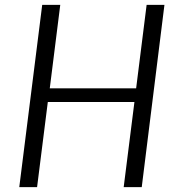

<svg xmlns="http://www.w3.org/2000/svg" viewBox="-20 -767 728 787"><path d="M59 0 153 -747H227L184 -405H538L581 -747H654L561 0H487L531 -349H176L132 0Z"/></svg>

Font: Merriweather Sans Light
Style: Italic
Weight: 300
Italic angle: -7.5°
Designer: Eben Sorkin
Foundry: Eben Sorkin
Version: Version 2.001; ttfautohint (v1.8.3)